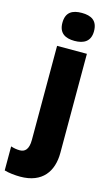

<svg xmlns="http://www.w3.org/2000/svg" viewBox="-196 -828 648 1120"><g transform="rotate(15 128.0 -268.0)"><path d="M56 -691C56 -629 95 -607 151 -607C207 -607 247 -629 247 -691C247 -755 208 -776 151 -776C94 -776 56 -755 56 -691ZM50 240C184 240 241 157 241 45V-553H61V15C61 74 38 92 8 92C-11 92 -27 89 -46 83V228C-20 236 20 240 50 240Z"/></g></svg>

Font: Noto Sans Thai SemCond Blk
Style: Regular
Weight: 900
Width: 4
Designer: Monotype Design Team
Foundry: Monotype Imaging Inc.
Version: Version 2.002